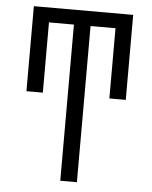

<svg xmlns="http://www.w3.org/2000/svg" viewBox="-53 -574 656 828"><g transform="rotate(5 275.0 -160.0)"><path d="M239 210V-466H131V-162H60V-530H490V-162H419V-466H311V210Z"/></g></svg>

Font: Lode
Style: Regular
Weight: 400
Monospace: yes
Designer: Belleve Invis
Foundry: Belleve Invis
Version: Version 29.2.0; ttfautohint (v1.8.3)